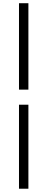

<svg xmlns="http://www.w3.org/2000/svg" viewBox="-20 -882 290 1175"><path d="M96.2 -241.2H153.8V272.9H96.2ZM96.2 -862.3H153.8V-333.5H96.2Z"/></svg>

Font: Habibi
Style: Regular
Weight: 400
Designer: Magnus Gaarde
Foundry: Magnus Gaarde
Version: Version 1.001